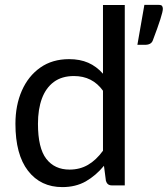

<svg xmlns="http://www.w3.org/2000/svg" viewBox="-20 -757 685 784"><path d="M234.5 7Q146 7 94.5 -59.5Q43 -126 43 -251.5Q43 -327 69.2 -386.8Q95.5 -446.5 144.5 -481Q193.5 -515.5 262 -515.5Q306.5 -515.5 340.2 -500.8Q374 -486 400.5 -456V-736.5H489.5V0H436.5Q418 0 412.5 -18.5L404.5 -80Q372 -40.5 330.5 -16.5Q289 7 234.5 7ZM264 -64.5Q306 -64.5 339.2 -83.8Q372.5 -103 400.5 -141.5V-386.5Q357.5 -446.5 282 -446.5Q232.5 -446.5 200 -422.5Q167.5 -398.5 151.2 -354.8Q135 -311 135 -251.5Q135 -152.5 169 -108.5Q203 -64.5 264 -64.5ZM572 -574H541L569.5 -737H628.5Q639.5 -737 642.2 -732Q645 -727 645 -721Q645 -700 604 -592Q597.5 -574 572 -574Z"/></svg>

Font: Verano Sans
Style: Regular
Weight: 400
Designer: Lukasz Dziedzic with Adam Twardoch and Botio Nikoltchev
Foundry: tyPoland Lukasz Dziedzic
Version: Version 3.001;December 28, 2019;FontCreator 12.0.0.2547 64-b